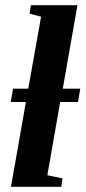

<svg xmlns="http://www.w3.org/2000/svg" viewBox="-20 -714 327 734"><path d="M220 -375H287L278 -324H210L161 -44L219 -32L214 0H22L79 -324H21L30 -375H88L137 -650L93 -662L98 -694H276Z"/></svg>

Font: Libra Serif Modern
Style: Bold Italic
Weight: 700
Italic angle: -12°
Designer: Stefan Peev, Context Ltd
Foundry: Stefan Peev, Context Ltd
Version: Version 1.000